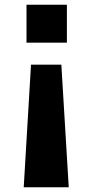

<svg xmlns="http://www.w3.org/2000/svg" viewBox="-20 -790 386 810"><path d="M270 0H80.1L110.8 -517.1H238.8ZM262.2 -609.9H91.8V-770H262.2Z"/></svg>

Font: Mattone
Style: Regular
Weight: 400
Width: 6
Designer: Nunzio Mazzaferro
Foundry: Collletttivo
Version: Version 2.000;Glyphs 3.2 (3217)